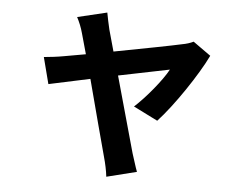

<svg xmlns="http://www.w3.org/2000/svg" viewBox="-52 -699 1104 867"><g transform="rotate(5 500.0 -265.5)"><path d="M880 -481 800 -538C786 -531 767 -525 749 -522C710 -513 570 -486 443 -462L416 -559C410 -585 404 -612 400 -635L266 -603C277 -582 287 -558 294 -532L320 -439L224 -422C191 -416 164 -413 132 -410L163 -290L350 -330C386 -194 427 -38 442 16C450 44 457 77 460 104L596 70C588 50 575 5 569 -12L473 -356L704 -403C678 -354 608 -269 557 -223L667 -168C737 -243 838 -393 880 -481Z"/></g></svg>

Font: Noto Sans Mono CJK SC
Style: Bold
Weight: 700
Designer: Ryoko NISHIZUKA 西塚涼子 (kana, bopomofo & ideographs); Paul D. Hunt (Latin, Greek & Cyrillic); Sandoll Communications 산돌커뮤니
Foundry: Adobe
Version: Version 2.004;hotconv 1.0.118;makeotfexe 2.5.65603